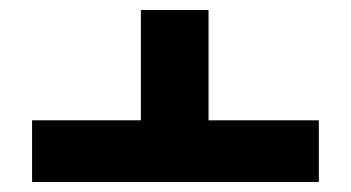

<svg xmlns="http://www.w3.org/2000/svg" viewBox="-20 -551 700 383"><path d="M396 -311H616V-188H44V-311H261V-531H396Z"/></svg>

Font: FiraGO
Style: Bold
Weight: 700
Designer: bBox Type
Foundry: bBox Type GmbH
Version: Version 1.001;PS 001.001;hotconv 1.0.88;makeotf.lib2.5.64775